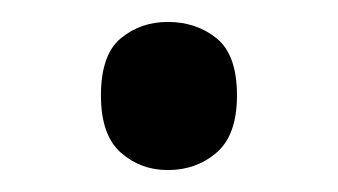

<svg xmlns="http://www.w3.org/2000/svg" viewBox="-20 -440 308 175"><path d="M72 -353Q72 -390 90 -405Q108 -420 133 -420Q159 -420 177.5 -405Q196 -390 196 -353Q196 -317 177.5 -301Q159 -285 133 -285Q108 -285 90 -301Q72 -317 72 -353Z"/></svg>

Font: Noto Sans Thai Looped
Style: Regular
Weight: 400
Designer: Sasikarn Vongin, Ben Mitchell
Foundry: The Fontpad Ltd
Version: Version 1.001; ttfautohint (v1.8.4.7-5d5b)